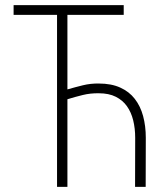

<svg xmlns="http://www.w3.org/2000/svg" viewBox="-20 -731 640 751"><path d="M463.9 -672.9V-710.9H33.2V-672.9H203.1V0H243.7V-342.8Q273.9 -352.1 303.7 -359.4Q333.5 -366.7 366.2 -366.2Q405.8 -366.2 432.9 -352.5Q460 -338.9 476.6 -315.4Q493.2 -292 501 -260.3Q508.8 -228.5 508.8 -191.9L508.3 0H549.8L550.3 -191.9Q550.3 -237.8 539.8 -276.9Q529.3 -315.9 507.3 -344.2Q485.4 -372.6 450.4 -388.4Q415.5 -404.3 366.2 -404.3Q334.5 -404.8 304.4 -397.5Q274.4 -390.1 243.7 -381.3V-672.9Z"/></svg>

Font: Roboto Mono ExtraLight
Style: Regular
Weight: 250
Monospace: yes
Designer: Google
Version: Version 3.000